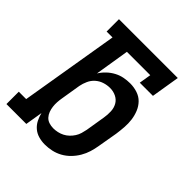

<svg xmlns="http://www.w3.org/2000/svg" viewBox="-209 -869 1011 1011"><g transform="rotate(45 296.5 -363.5)"><path d="M286 8Q262 8 239.5 1.5Q217 -5 200 -19.5Q183 -34 172.5 -54.5Q162 -75 157 -97L141 0H-7V-92H48L140 -643H96V-735H534L508 -576H410L421 -643H247L216 -451Q229 -472 247 -489Q265 -506 286.5 -517.5Q308 -529 331 -533.5Q354 -538 377 -538Q405 -538 431 -529.5Q457 -521 475 -502.5Q493 -484 503 -459.5Q513 -435 516.5 -408.5Q520 -382 518 -354Q516 -326 512 -298L493 -188Q489 -163 481.5 -138.5Q474 -114 460.5 -91Q447 -68 428 -48.5Q409 -29 385.5 -16Q362 -3 336.5 2.5Q311 8 286 8ZM258 -84Q273 -84 289 -87.5Q305 -91 319.5 -98.5Q334 -106 346 -117.5Q358 -129 367 -143Q376 -157 380.5 -172.5Q385 -188 388 -203L406 -313Q410 -337 409 -361.5Q408 -386 397 -405.5Q386 -425 365 -435.5Q344 -446 319 -446Q319 -446 319 -446Q319 -446 319 -446Q297 -446 275.5 -439Q254 -432 237 -417Q220 -402 210.5 -381Q201 -360 197 -339L179 -229Q176 -212 175 -195.5Q174 -179 176 -163Q178 -147 183.5 -132Q189 -117 199.5 -105.5Q210 -94 225.5 -89Q241 -84 258 -84Z"/></g></svg>

Font: Iosevka Slab Semibold Extended
Style: Italic
Weight: 600
Width: 7
Italic angle: -9°
Monospace: yes
Designer: Belleve Invis
Foundry: Belleve Invis
Version: Version 11.1.0; ttfautohint (v1.8.3)